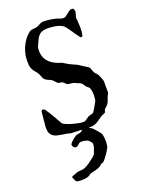

<svg xmlns="http://www.w3.org/2000/svg" viewBox="-179 -790 871 1155"><g transform="rotate(-20 256.5 -212.0)"><path d="M170.4 -4.9Q157.7 -9.3 143.6 -11.5Q129.4 -13.7 115 -15.9Q100.6 -18.1 87.4 -21.5Q74.2 -24.9 64 -32Q53.7 -39.1 47.6 -51.3Q41.5 -63.5 41.5 -83V-95.2L50.8 -188.5Q52.7 -192.4 54.2 -194.6Q55.7 -196.8 60.5 -196.8Q71.3 -196.8 76.2 -187.5Q94.7 -161.1 108.6 -136.2Q122.6 -111.3 138.7 -83.5Q140.6 -78.6 149.2 -74Q157.7 -69.3 169.4 -64.7Q181.2 -60.1 194.8 -56.2Q208.5 -52.2 220.9 -49.3Q233.4 -46.4 243.4 -44.7Q253.4 -43 258.3 -43H267.6Q275.4 -43 276.4 -43.9Q277.8 -44.9 281.5 -47.4Q285.2 -49.8 289.3 -52.7Q293.5 -55.7 297.1 -58.1Q300.8 -60.5 302.2 -61.5Q304.2 -63.5 309.1 -65.4Q314 -67.4 315.9 -67.4L335.9 -72.8Q337.9 -72.8 344.7 -83.3Q351.6 -93.8 358.9 -106.4Q367.7 -121.1 377.4 -140.1Q377.4 -141.1 377.9 -145.5Q378.4 -149.9 378.7 -155Q378.9 -160.2 379.4 -164.8Q379.9 -169.4 379.9 -171.4V-179.2Q379.9 -184.6 379.6 -188.7Q379.4 -192.9 378.7 -197Q377.9 -201.2 376.7 -206.1Q375.5 -210.9 373.5 -217.8L372.6 -220.7Q368.7 -226.1 362.5 -230.5Q356.4 -234.9 351.6 -240.7Q345.7 -249 343.3 -253.4Q340.8 -257.8 338.4 -260.7Q335.9 -263.7 331.5 -266.1Q327.1 -268.6 317.4 -272.9Q316.9 -272.9 312 -274.4Q307.1 -275.9 304.7 -277.8Q297.9 -281.7 291.5 -283.4Q285.2 -285.2 278.6 -285.9Q272 -286.6 265.1 -287.4Q258.3 -288.1 251 -290.5Q244.1 -295.9 239.7 -301.5Q235.4 -307.1 227.1 -311Q225.6 -311 221.9 -311.8Q218.3 -312.5 214.1 -313.5Q210 -314.5 206.3 -315.2Q202.6 -315.9 201.7 -315.9L176.3 -342.3Q169.4 -347.2 163.8 -349.4Q158.2 -351.6 153.3 -353.5Q148.4 -355.5 143.8 -357.9Q139.2 -360.4 133.3 -365.7Q128.9 -369.6 126.7 -373.5Q124.5 -377.4 123 -381.3Q121.6 -385.3 120.4 -389.2Q119.1 -393.1 116.7 -397Q115.7 -400.9 112.5 -406.2Q109.4 -411.6 107.4 -414.6Q96.2 -427.7 89.4 -437.3Q82.5 -446.8 78.9 -456.1Q75.2 -465.3 74 -476.3Q72.8 -487.3 72.8 -504.4Q72.8 -524.9 77.6 -547.1Q82.5 -569.3 91.8 -590.3Q101.1 -611.3 114.5 -629.9Q127.9 -648.4 145 -661.6Q149.9 -666.5 156 -668.7Q162.1 -670.9 168.7 -671.9Q175.3 -672.9 182.1 -673.1Q189 -673.3 195.3 -674.8Q201.7 -676.3 207.3 -679.2Q212.9 -682.1 218.5 -685.3Q224.1 -688.5 230.2 -690.9Q236.3 -693.4 243.2 -693.4Q264.2 -693.4 283 -690.9Q301.8 -688.5 320.3 -684.1Q333 -681.2 343.5 -676.3Q354 -671.4 367.2 -671.4Q376.5 -671.4 384 -676.8Q391.6 -682.1 398.9 -688.7Q406.2 -695.3 414.3 -700.7Q422.4 -706.1 432.6 -706.1Q441.9 -706.1 444.8 -697.3Q447.8 -688.5 447.8 -680.7L438.5 -648.9L442.4 -591.3V-578.6Q442.4 -565.4 441.7 -556.4Q440.9 -547.4 437.5 -533.7Q436.5 -531.2 434.3 -529.3Q432.1 -527.3 430.7 -527.3Q430.7 -526.4 427.2 -526.4Q424.8 -526.4 419.7 -532.7Q414.6 -539.1 407.5 -548.8Q400.4 -558.6 392.6 -570.3Q384.8 -582 377 -593Q369.1 -604 362.1 -612.8Q355 -621.6 349.6 -625Q339.8 -631.3 328.1 -635.5Q316.4 -639.6 303.7 -641.8Q291 -644 278.3 -645Q265.6 -646 254.9 -646Q238.8 -646 227.1 -643.1Q215.3 -640.1 206.5 -633.8Q197.8 -627.4 190.9 -617.4Q184.1 -607.4 178.2 -593.8Q173.3 -583 170.2 -576.7Q167 -570.3 164.8 -564.9Q162.6 -559.6 161.6 -553.5Q160.6 -547.4 160.6 -537.1Q160.6 -511.2 169.4 -492.2Q178.2 -473.1 192.9 -459.2Q207.5 -445.3 227.1 -436.3Q246.6 -427.2 268.6 -420.9L273.4 -417.5Q285.2 -410.2 294.2 -405Q303.2 -399.9 311.5 -395.8Q319.8 -391.6 328.9 -387.7Q337.9 -383.8 349.6 -378.4L406.2 -342.3Q407.2 -341.8 408.4 -340.6Q409.7 -339.4 411.1 -338.4Q413.1 -336.9 414.6 -335.4L423.3 -311Q425.3 -307.6 427 -303.5Q428.7 -299.3 430.7 -297.4Q432.1 -296.4 435.5 -292.5Q439 -288.6 442.6 -283.9Q446.3 -279.3 449 -275.1Q451.7 -271 451.7 -269.5Q453.1 -266.6 455.3 -261Q457.5 -255.4 459.7 -249.5Q461.9 -243.7 463.6 -238.3Q465.3 -232.9 465.3 -230.5V-158.7Q465.3 -158.2 463.1 -152.3Q460.9 -146.5 458.5 -142.6Q457 -142.1 456.1 -140.1Q455.6 -139.2 455.1 -137.7Q454.6 -136.2 452.9 -131.3Q451.2 -126.5 449.2 -120.6Q447.3 -114.7 445.3 -109.9Q443.4 -105 442.4 -104Q440.9 -99.6 437.3 -94.7Q433.6 -89.8 429.2 -85.4Q424.8 -81.1 420.7 -77.6Q416.5 -74.2 414.6 -72.8Q410.2 -66.9 409.7 -60.1Q409.2 -53.2 403.8 -49.8Q384.8 -43 372.6 -34.4Q360.4 -25.9 349.4 -18.3Q338.4 -10.7 326.2 -5.4Q314 0 295.4 0H284.7Q286.6 3.9 294.9 7.6Q303.2 11.2 306.6 15.1Q313 22.9 320.3 30.5Q327.6 38.1 334.2 45.9Q340.8 53.7 345.2 61Q349.6 68.4 349.6 75.2Q353 91.8 353 109.9Q353 127.4 349.6 146Q348.6 147.5 347.7 149.4Q346.2 152.3 345.2 155.3Q340.3 164.1 334.5 173.6Q328.6 183.1 322 192.4Q315.4 201.7 308.3 210.4Q301.3 219.2 293.9 225.6Q293 226.6 286.6 228.3Q280.3 230 279.3 230.5Q278.3 230.5 274.4 234.9Q270.5 239.3 270 239.7Q262.7 245.1 253.9 248.5Q245.1 252 235.6 254.6Q226.1 257.3 216.8 259.3Q207.5 261.2 199.2 263.7L194.8 267.6Q182.1 276.9 168.7 279.5Q155.3 282.2 141.1 282.2H126.5Q119.1 282.2 111.3 280.8Q103.5 279.3 99.6 272.9Q98.1 269.5 94.5 261.5Q90.8 253.4 88.4 248Q88.4 244.6 91.3 242.4Q94.2 240.2 98.4 238.8Q102.5 237.3 106.7 236.3Q110.8 235.4 113.8 233.9Q114.3 233.4 116.7 232.4Q119.1 231.4 122.3 230.2Q125.5 229 128.4 228Q131.3 227.1 132.3 227.1Q132.8 227.1 137 226.6Q141.1 226.1 145.8 225.8Q150.4 225.6 154.8 225.1Q159.2 224.6 160.2 224.6Q167.5 224.1 176 220.7Q184.6 217.3 192.9 212.6Q201.2 208 208.5 202.9Q215.8 197.8 221.2 193.4Q225.1 189.9 231.2 185.5Q237.3 181.2 243.4 176.3Q249.5 171.4 254.4 166Q259.3 160.6 260.7 155.3Q264.6 142.1 270 129.4Q275.4 116.7 275.4 105Q275.4 95.2 271 89.6Q266.6 84 260.7 77.6Q251 69.3 238 66.7Q225.1 64 208.5 64Q203.6 64 199.5 67.1Q195.3 70.3 191.2 74.2Q187 78.1 182.4 81.3Q177.7 84.5 172.9 84.5Q163.1 84.5 157 76.9Q150.9 69.3 150.9 61Q150.9 60.5 151.9 58.6L152.8 56.6Q155.8 51.8 160.6 46.4Q165.5 41 171.6 36.1Q177.7 31.2 183.8 26.9Q189.9 22.5 194.8 18.6Q197.3 16.6 204.3 15.4Q211.4 14.2 218.8 12.7Q226.1 11.2 231.7 8.5Q237.3 5.9 237.3 1.5L240.7 0Q240.7 -0.5 241.7 -2.4ZM88.4 248.5V248Q87.4 247.1 87.4 247.1Q87.4 247.6 87.6 247.6Q87.9 247.6 87.9 248Q87.9 248.5 88.4 248.5Z"/></g></svg>

Font: IM FELL English
Style: Regular
Weight: 400
Designer: Igino Marini
Foundry: Igino Marini
Version: 3.00